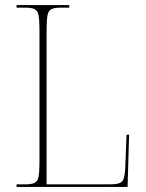

<svg xmlns="http://www.w3.org/2000/svg" viewBox="-20 -734 574 754"><path d="M45 0V-10H79Q104 -10 116 -16Q128 -22 131.5 -40.5Q135 -59 135 -98V-616Q135 -655 131.5 -673.5Q128 -692 116 -698Q104 -704 79 -704H45V-714H252V-704H219Q194 -704 182 -698Q170 -692 166.5 -673.5Q163 -655 163 -616V-10H413Q452 -10 461.5 -24Q471 -38 472 -79L477 -205H487L481 0Z"/></svg>

Font: Noto Serif Display SemiCondensed Thin
Style: Regular
Weight: 100
Width: 4
Designer: Monotype Design Team
Foundry: Monotype Imaging Inc.
Version: Version 2.009